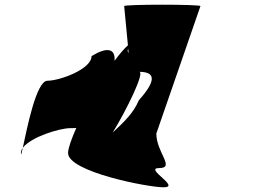

<svg xmlns="http://www.w3.org/2000/svg" viewBox="-20 -798 1175 818"><path d="M69 -146C69 -133 72 -144 77 -168C72 -161 69 -153 69 -146ZM77 -168C112 -215 235 -252 279 -252C289 -252 297 -252 305 -253C284 -205 270 -166 270 -146C270 -66 610 0 677 0C753 0 591 -82 658 -82C728 -82 646 -148 646 -229L834 -772C834 -780 509 -780 509 -772L525 -605C508 -590 489 -567 468 -539C472 -592 436 -599 370 -559C370 -503 234 -454 182 -454C134 -454 94 -245 77 -168ZM460 -233C519 -329 599 -492 573 -492C654 -492 635 -442 571 -370C549 -317 510 -280 460 -233ZM526 -590 528 -572C523 -578 523 -585 526 -590Z"/></svg>

Font: Ampere
Style: Cnd
Weight: 400
Version: Version 1